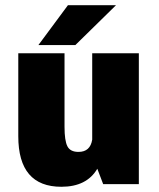

<svg xmlns="http://www.w3.org/2000/svg" viewBox="-20 -705 610 735"><path d="M127 -532.5 240 -685H424L268.5 -532.5ZM215 10Q50 10 50 -183.5V-501H227V-219.5Q227 -166.5 238 -145Q249 -123.5 280.5 -123.5Q325.5 -123.5 333 -170.5V-501H511.5V0H375L352.5 -59Q312 10 215 10Z"/></svg>

Font: League Mono Narrow ExtraBold
Style: Regular
Weight: 800
Width: 3
Designer: Tyler Finck
Foundry: The League of Moveable Type / Tyler Finck
Version: Version 2.210